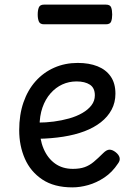

<svg xmlns="http://www.w3.org/2000/svg" viewBox="-20 -791 566 830"><path d="M293 19Q214 19 163 -15Q112 -49 87.5 -105Q63 -161 63 -228Q63 -295 81.5 -348.5Q100 -402 134 -440Q168 -478 214.5 -498.5Q261 -519 316 -519Q365 -519 401.5 -504.5Q438 -490 458.5 -460.5Q479 -431 479 -386Q479 -348 462.5 -317Q446 -286 416 -262.5Q386 -239 345 -223.5Q304 -208 253 -200Q202 -192 145 -191V-261Q178 -261 212.5 -265.5Q247 -270 279 -279Q311 -288 336 -302.5Q361 -317 375.5 -336Q390 -355 390 -379Q390 -411 368.5 -425Q347 -439 311 -439Q278 -439 249.5 -426Q221 -413 198.5 -387.5Q176 -362 163.5 -326Q151 -290 151 -244Q151 -189 168.5 -148Q186 -107 218 -84Q250 -61 295 -61Q325 -61 346 -68.5Q367 -76 385.5 -91.5Q404 -107 426 -129Q441 -144 453.5 -144Q466 -144 480 -133Q494 -122 497 -109.5Q500 -97 490 -84Q465 -46 431 -23.5Q397 -1 361.5 9Q326 19 293 19ZM170 -686Q153 -686 148 -698Q143 -710 143 -728Q143 -747 148 -759Q153 -771 170 -771H438Q456 -771 460.5 -759Q465 -747 465 -728Q465 -710 460.5 -698Q456 -686 438 -686Z"/></svg>

Font: Playwrite BR
Style: Regular
Weight: 400
Designer: Veronika Burian, José Scaglione
Foundry: TypeTogether
Version: Version 1.002